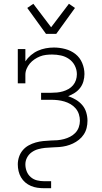

<svg xmlns="http://www.w3.org/2000/svg" viewBox="-20 -779 540 1014"><path d="M223 -600 124 -737 156 -759 250 -635 344 -759 376 -737 277 -600ZM213 215Q195 215 177.5 212.5Q160 210 143.5 203Q127 196 113.5 184.5Q100 173 91 157.5Q82 142 78 124.5Q74 107 74 89Q74 69 80.5 49.5Q87 30 100 14.5Q113 -1 131 -11Q149 -21 168.5 -26.5Q188 -32 208 -34Q228 -36 249 -37Q266 -37 283.5 -38.5Q301 -40 318 -44.5Q335 -49 350.5 -57Q366 -65 378 -77.5Q390 -90 396 -107Q402 -124 402 -141Q402 -159 396.5 -176Q391 -193 379.5 -206.5Q368 -220 352.5 -229Q337 -238 320 -243Q303 -248 285.5 -250Q268 -252 250 -252H197V-289H250Q266 -289 281.5 -290.5Q297 -292 312.5 -296.5Q328 -301 342 -309Q356 -317 366 -329Q376 -341 381 -356Q386 -371 386 -387Q386 -411 375 -432.5Q364 -454 344.5 -467.5Q325 -481 302 -486Q279 -491 255 -491Q239 -491 222.5 -489Q206 -487 191 -481Q176 -475 162 -465.5Q148 -456 137.5 -443.5Q127 -431 120.5 -415.5Q114 -400 114 -384V-339H74V-520H114V-455Q126 -473 143 -487.5Q160 -502 180 -511Q200 -520 221.5 -524Q243 -528 265 -528Q295 -528 325 -520Q355 -512 378.5 -493.5Q402 -475 414 -446.5Q426 -418 426 -388Q426 -369 420.5 -349.5Q415 -330 403 -314.5Q391 -299 374.5 -288.5Q358 -278 340 -271Q361 -264 380.5 -252.5Q400 -241 414.5 -224Q429 -207 435.5 -185Q442 -163 442 -141Q442 -122 437.5 -103.5Q433 -85 422.5 -69Q412 -53 397 -41Q382 -29 365 -21Q348 -13 330 -8.5Q312 -4 293 -2.5Q274 -1 255 -0.5Q236 0 217.5 2Q199 4 181 9Q163 14 147.5 25Q132 36 123 53Q114 70 114 89Q114 108 121 126Q128 144 142.5 156.5Q157 169 175.5 173.5Q194 178 213 178H250V215Z"/></svg>

Font: Iosevka Curly Slab Extralight
Style: Regular
Weight: 200
Monospace: yes
Designer: Belleve Invis
Foundry: Belleve Invis
Version: Version 22.1.2; ttfautohint (v1.8.4)